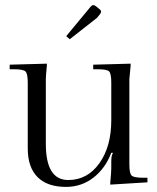

<svg xmlns="http://www.w3.org/2000/svg" viewBox="-20 -716 616 754"><path d="M559 0 413 9V1Q417 -39 417 -56V-82Q417 -105 423 -114V-116H417Q394 -55 347 -18.5Q300 18 239 18Q166 18 127.5 -20.5Q89 -59 89 -133V-391Q89 -427 80 -435.5Q71 -444 35 -444H18V-462L164 -466V-458Q160 -418 160 -405V-151Q160 -9 248 -9Q323 -9 370 -74.5Q417 -140 417 -244V-391Q417 -427 408.5 -435.5Q400 -444 364 -444H346V-462L493 -466V-458Q488 -408 488 -405V-71Q488 -35 497 -26.5Q506 -18 542 -18H559ZM356 -692 372 -679Q377 -675 377 -669Q377 -667 373 -661L361 -646L254 -562L240 -574L337 -691Q342 -696 347 -696Q350 -696 356 -692Z"/></svg>

Font: Foglihten068fMac
Style: Regular
Weight: 500
Designer: gluk (gluksza@wp.pl)
Foundry: gluk (gluksza@wp.pl)
Version: Version 0.68